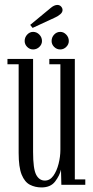

<svg xmlns="http://www.w3.org/2000/svg" viewBox="-20 -768 386 798"><path d="M152.5 11Q126 11 104.2 -0.2Q82.5 -11.5 70 -42.2Q57.5 -73 57.5 -132V-501H11V-523H117.5V-136.5Q117.5 -66.5 130.2 -42Q143 -17.5 166.5 -17.5Q187.5 -17.5 201.8 -37.5Q216 -57.5 223.5 -87.2Q231 -117 231 -145.5V-501H185V-523H291V-22.5H334.5V0H235L233.5 -63Q228 -38.5 209.2 -13.8Q190.5 11 152.5 11ZM230.5 -562.5Q215.5 -562.5 205 -573Q194.5 -583.5 194.5 -597.5Q194.5 -613 205 -624.2Q215.5 -635.5 230.5 -635.5Q244.5 -635.5 255.2 -624.2Q266 -613 266 -597.5Q266 -583.5 255.2 -573Q244.5 -562.5 230.5 -562.5ZM117.5 -562.5Q103.5 -562.5 93 -573Q82.5 -583.5 82.5 -597.5Q82.5 -613 93 -624.2Q103.5 -635.5 117.5 -635.5Q132.5 -635.5 143.5 -624.2Q154.5 -613 154.5 -597.5Q154.5 -583.5 143.5 -573Q132.5 -562.5 117.5 -562.5ZM115.5 -652 105.5 -664.5 189.5 -734Q205 -747.5 218.5 -747.5Q231 -747.5 237.5 -736Q240 -731.5 240 -726.5Q240 -717 230.8 -709Q221.5 -701 209.5 -695.5Z"/></svg>

Font: Imbue 50pt Light
Style: Regular
Weight: 300
Designer: Tyler Finck
Foundry: Etcetera Type Company
Version: Version 1.102; ttfautohint (v1.8.3)